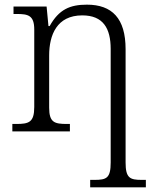

<svg xmlns="http://www.w3.org/2000/svg" viewBox="-20 -564 672 824"><path d="M367 240H606V208H589C538 208 519 201 519 133V-353C519 -485 461 -544 353 -544C281 -544 233 -524 193 -452H188L180 -536H38V-504H52C101 -504 127 -498 127 -437V-105C127 -39 104 -32 50 -32H33V0H280V-32H268C214 -32 191 -38 191 -102V-326C191 -414 224 -498 333 -498C423 -498 455 -442 455 -354V133C455 201 437 208 385 208H367Z"/></svg>

Font: Noto Serif Light
Style: Regular
Weight: 300
Designer: Monotype Design Team
Foundry: Monotype Imaging Inc.
Version: Version 2.013